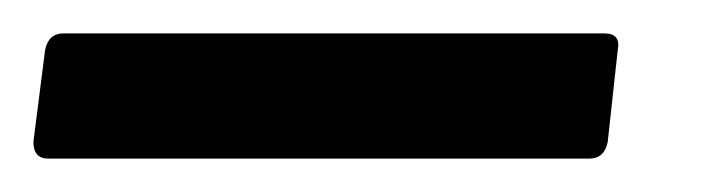

<svg xmlns="http://www.w3.org/2000/svg" viewBox="-20 -95 420 115"><path d="M0 -10 7 -65Q9 -75 18 -75H342Q352 -75 350 -65L344 -10Q342 0 333 0H9Q0 0 0 -10Z"/></svg>

Font: Barlow Condensed Medium
Style: Italic
Weight: 500
Width: 3
Italic angle: -7°
Designer: Jeremy Tribby
Foundry: Tribby Type
Version: Version 1.408